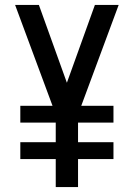

<svg xmlns="http://www.w3.org/2000/svg" viewBox="-20 -755 540 775"><path d="M205 0V-113H62V-181H205V-260H62V-328H192L41 -735H137L250 -421L363 -735H459L308 -328H438V-260H295V-181H438V-113H295V0Z"/></svg>

Font: Iosevka Term Medium
Style: Regular
Weight: 500
Monospace: yes
Designer: Belleve Invis
Foundry: Belleve Invis
Version: Version 26.3.1